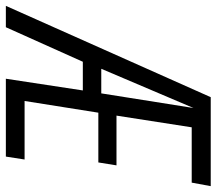

<svg xmlns="http://www.w3.org/2000/svg" viewBox="-101 -678 740 656"><g transform="rotate(90 269.0 -350.0)"><path d="M210 0 250 -263H152L34 0H-39L273 -700H577L565 -635H376L336 -378H506L496 -316H326L286 -64H486L476 0ZM176 -326H260L310 -641Z"/></g></svg>

Font: Georama Condensed
Style: Italic
Weight: 400
Width: 3
Italic angle: -9°
Designer: Jean-Baptiste Levee
Foundry: Production Type
Version: Version 1.000